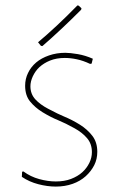

<svg xmlns="http://www.w3.org/2000/svg" viewBox="-20 -689 444 712"><path d="M222.2 -493.2Q239.3 -493.2 268.6 -488.3Q296.9 -483.4 324.2 -471.2L319.8 -453.1L314 -452.1Q288.1 -464.4 264.6 -469.2Q241.7 -474.1 220.2 -474.1Q189.5 -474.1 165.5 -464.4Q142.6 -455.1 126 -439.9Q111.3 -426.3 101.6 -405.8Q92.8 -386.7 92.8 -369.1Q92.8 -340.3 111.3 -320.3Q128.9 -301.3 157.7 -286.1Q197.3 -265.1 216.8 -257.3Q247.6 -244.6 276.4 -226.6Q303.7 -209.5 322.3 -185.5Q340.8 -161.6 340.8 -126Q340.8 -99.1 329.6 -76.7Q317.9 -53.7 297.9 -35.6Q277.3 -17.1 249.5 -7.3Q220.7 2.9 187 2.9Q155.8 2.9 122.1 -5.9Q88.4 -14.6 61 -33.2L62 -52.2L66.9 -53.2Q93.3 -33.7 125.5 -24.9Q157.7 -16.1 187 -16.1Q218.8 -16.1 243.2 -25.4Q268.6 -35.2 285.2 -50.3Q301.8 -65.4 311.5 -85.4Q320.8 -104.5 320.8 -125Q320.8 -155.8 302.7 -176.8Q284.7 -197.8 256.3 -213.4Q222.2 -232.4 196.8 -242.7Q168.9 -253.9 137.7 -272.9Q110.4 -289.6 91.3 -313Q73.2 -335.4 73.2 -371.1Q73.2 -396.5 84 -418.5Q94.7 -440.9 114.3 -457.5Q133.3 -473.6 161.6 -483.4Q189.9 -493.2 222.2 -493.2ZM282.2 -658.2 280.8 -652.8Q241.2 -613.3 210 -584Q168.9 -545.4 137.2 -518.1L131.8 -519L121.1 -532.2Q154.3 -560.1 190.9 -594.2Q226.1 -627 267.1 -668.9L272 -668Z"/></svg>

Font: Datalegreya
Style: Thin
Weight: 250
Designer: Figs Lab
Foundry: Figs Lab
Version: Version 1.002;PS 001.002;hotconv 1.0.70;makeotf.lib2.5.58329